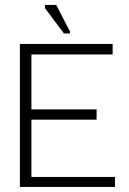

<svg xmlns="http://www.w3.org/2000/svg" viewBox="-20 -736 508 756"><path d="M58.3 0V-563H423.5V-521.5H103.7V-305.2H360.3V-264.8H103.7V-39.3H432.8V0ZM231.8 -604.2 157.3 -703.7V-716.5H201.5L255.5 -612V-604.2Z"/></svg>

Font: Darker Grotesque Light
Style: Regular
Weight: 300
Designer: Gabriel Lam
Foundry: TypeRant
Version: Version 1.000;gftools[0.9.28]